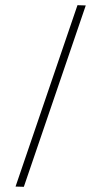

<svg xmlns="http://www.w3.org/2000/svg" viewBox="-20 -720 391 741"><path d="M279 -700 311 -699 72 1 40 0Z"/></svg>

Font: Fivo Sans Thin
Style: Regular
Weight: 250
Foundry: Alexander Slobzheninov
Version: 1.0